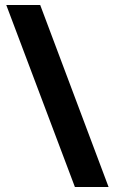

<svg xmlns="http://www.w3.org/2000/svg" viewBox="-20 -739 457 764"><path d="M140 -719 412 5H278L5 -719Z"/></svg>

Font: Noto Sans Gujarati UI Condensed ExtraBold
Style: Regular
Weight: 800
Width: 3
Designer: Jelle Bosma - Monotype Design Team, Universal Thirst
Foundry: Monotype Imaging Inc.
Version: Version 2.106; ttfautohint (v1.8.4.7-5d5b)